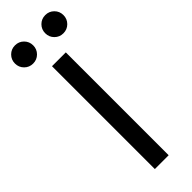

<svg xmlns="http://www.w3.org/2000/svg" viewBox="-326 -911 924 924"><g transform="rotate(-45 136.0 -448.5)"><path d="M88 -700H182V0H88ZM33 -773Q7 -773 -11 -791Q-29 -809 -29 -835Q-29 -861 -11 -879Q7 -897 33 -897Q59 -897 77 -879Q95 -861 95 -835Q95 -809 77 -791Q59 -773 33 -773ZM239 -773Q213 -773 195 -791Q177 -809 177 -835Q177 -861 195 -879Q213 -897 239 -897Q265 -897 283 -879Q301 -861 301 -835Q301 -809 283 -791Q265 -773 239 -773Z"/></g></svg>

Font: PT Root UI Medium
Style: Regular
Weight: 500
Designer: Vitaly Kuzmin
Foundry: ParaType Ltd.
Version: Version 2.001G